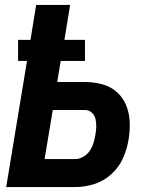

<svg xmlns="http://www.w3.org/2000/svg" viewBox="-20 -755 616 775"><path d="M5 0H284Q322 0 360.5 -12Q399 -24 430 -52.5Q461 -81 477 -117.5Q493 -154 499 -192Q505 -228 503.5 -263.5Q502 -299 489 -330.5Q476 -362 451 -384Q426 -406 392 -415Q358 -424 322 -424H211L225 -509H323V-594H240L263 -735H126L103 -594H53V-509H89ZM284 -113H160L193 -311H322Q339 -311 350.5 -300.5Q362 -290 365.5 -274.5Q369 -259 368.5 -242.5Q368 -226 365 -210Q362 -193 357 -177Q352 -161 342 -146Q332 -131 316 -122Q300 -113 284 -113Z"/></svg>

Font: Iosevka Sparkle XBdObl
Style: Regular
Weight: 800
Italic angle: -9°
Designer: Belleve Invis
Foundry: Belleve Invis
Version: Version 4.5.0; ttfautohint (v1.8.3)